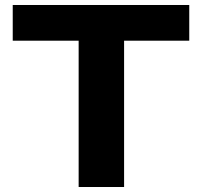

<svg xmlns="http://www.w3.org/2000/svg" viewBox="-20 -749 810 769"><path d="M295 0V-586H31V-729H738V-586H477V0Z"/></svg>

Font: Hubot Sans SemiExpanded
Style: Bold
Weight: 700
Width: 6
Designer: Deni Anggara
Foundry: GitHub, Inc., Subsidiary of Microsoft Corporation
Version: Version 2.000